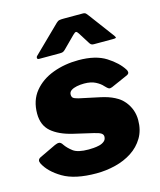

<svg xmlns="http://www.w3.org/2000/svg" viewBox="-117 -834 772 926"><g transform="rotate(-15 269.0 -371.0)"><path d="M250 10Q143 10 83 -25.5Q23 -61 0 -107Q-9 -126 9 -135L91 -174Q104 -180 113 -179Q122 -178 130 -165Q143 -146 166 -128.5Q189 -111 243 -111Q252 -111 267 -112Q282 -113 296.5 -116.5Q311 -120 321.5 -128.5Q332 -137 332 -152Q332 -162 322.5 -168.5Q313 -175 287 -181L188 -204Q121 -220 84 -252Q47 -284 47 -342Q47 -408 83 -452Q119 -496 178 -518Q237 -540 306 -540Q391 -540 442.5 -507.5Q494 -475 519 -435Q523 -429 523 -421.5Q523 -414 513 -409L429 -372Q419 -368 413 -370.5Q407 -373 394 -387Q382 -401 359.5 -412.5Q337 -424 303 -424Q284 -424 266.5 -420.5Q249 -417 238 -409.5Q227 -402 227 -389Q227 -378 233 -372.5Q239 -367 259 -362L362 -340Q442 -323 476 -281.5Q510 -240 510 -187Q510 -136 487.5 -98.5Q465 -61 428 -37Q391 -13 344.5 -1.5Q298 10 250 10ZM342 -663Q335 -674 330 -674.5Q325 -675 314 -664L256 -606Q249 -599 243.5 -597Q238 -595 228 -595H125Q116 -595 115.5 -601.5Q115 -608 121 -613L252 -741Q260 -749 268 -750.5Q276 -752 290 -752H385Q396 -752 401 -746Q406 -740 410 -735L504 -609Q511 -599 508 -597Q505 -595 494 -595H398Q389 -595 384.5 -598.5Q380 -602 376 -609Z"/></g></svg>

Font: Libre Franklin Thin Black
Style: Italic
Weight: 900
Italic angle: -8°
Version: Version 2.000